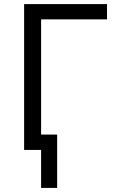

<svg xmlns="http://www.w3.org/2000/svg" viewBox="-20 -734 567 940"><path d="M98.1 -713.9H503.9V-639.2H181.2V-75.2H259.8V186H181.2V0H98.1Z"/></svg>

Font: OpenSans-Regular
Style: Regular
Weight: 400
Foundry: Ascender Corporation
Version: Version 1.10